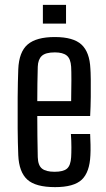

<svg xmlns="http://www.w3.org/2000/svg" viewBox="-20 -760 435 788"><path d="M271 -210H350Q351 -193 351.5 -166Q352 -139 351 -123Q348 -53 315.5 -22.5Q283 8 206 8Q126 8 92 -23Q58 -54 55 -123Q53 -171 52.5 -233.5Q52 -296 52.5 -360Q53 -424 55 -476Q58 -547 93.5 -577.5Q129 -608 205 -608Q281 -608 314.5 -577Q348 -546 351 -478Q352 -467 352.5 -435Q353 -403 352.5 -362Q352 -321 350 -284H133Q133 -243 133.5 -200.5Q134 -158 135 -115Q136 -81 152.5 -68Q169 -55 204 -55Q240 -55 255 -68Q270 -81 272 -115Q273 -130 273 -156Q273 -182 271 -210ZM205 -545Q167 -545 151.5 -530.5Q136 -516 135 -486Q134 -451 133.5 -416.5Q133 -382 133 -345H272Q273 -389 273 -430Q273 -471 272 -486Q270 -519 254 -532Q238 -545 205 -545ZM156 -663V-740H251V-663Z"/></svg>

Font: Big Shoulders Text
Style: Regular
Weight: 400
Designer: Patric King
Foundry: XO Type Co
Version: Version 1.000; ttfautohint (v1.8.2)